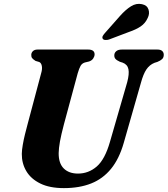

<svg xmlns="http://www.w3.org/2000/svg" viewBox="-20 -955 863 988"><path d="M545.9 -225.4 634.7 -532.5Q645.8 -574.6 640.9 -599Q635.9 -623.4 611 -632.7L597.2 -637Q580.4 -644.7 574.1 -652Q567.8 -659.3 568.2 -670.5Q568.2 -683 578.1 -691.5Q587.9 -700 607 -700H790.1Q806.7 -700 814.7 -692.6Q822.7 -685.1 822.7 -673.3Q822.7 -658.8 814.2 -650.9Q805.8 -642.9 789.8 -636.4L775.1 -631.8Q749.5 -621.5 733.4 -597.8Q717.3 -574.1 704.8 -527.6L616.8 -219.8Q593.3 -137.6 551.4 -86.3Q509.6 -35 449.2 -11Q388.8 13 308.6 13Q235.4 13 187.3 -10.7Q139.1 -34.4 115.5 -74.3Q91.8 -114.2 92.2 -163.3Q92.6 -183.8 97.3 -210.5Q101.9 -237.2 108.7 -264.6Q115.4 -292.1 121.7 -314.8L192.2 -579.8Q198.1 -599.4 195.3 -615.3Q192.4 -631.1 182 -635.9L162.8 -641.6Q150.6 -649.5 145.6 -655.7Q140.5 -661.8 140.9 -673.1Q141.3 -684.3 149.7 -692.2Q158.1 -700 172.8 -700H433.5Q466.8 -700 466.8 -675Q466.4 -664.2 459.5 -653.9Q452.6 -643.6 438.6 -638.7L416.5 -633.4Q401.6 -628.6 394.5 -615.9Q387.4 -603.2 379.9 -578L309 -315.4Q294.8 -261.7 288.5 -226.9Q282.3 -192.1 281.9 -167.2Q281.5 -114.5 308.1 -88.1Q334.7 -61.8 381.4 -61.8Q435.7 -61.8 477.9 -98.3Q520.1 -134.9 545.9 -225.4ZM597.9 -873.3Q626.5 -905.4 654 -922.6Q681.6 -939.8 710.6 -933.5Q737 -928.1 744.1 -906.2Q751.3 -884.4 739.8 -862.1Q727.6 -835 703.9 -819Q680.3 -803 643.8 -790.6L540.8 -751.6Q531.1 -748.5 521.4 -749.3Q511.8 -750.1 508.4 -756.1Q504.9 -763 509.3 -770.7Q513.8 -778.5 521.2 -786.5Z"/></svg>

Font: Fraunces Wonky
Style: Italic
Weight: 900
Italic angle: -16°
Version: Version 1.000;[b76b70a41]